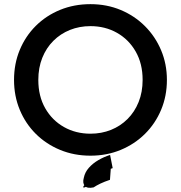

<svg xmlns="http://www.w3.org/2000/svg" viewBox="-20 -735 872 925"><path d="M430.9 167.8Q400 174.4 388.3 160.3Q376.6 146.3 383.8 121.3Q389.1 94.8 408 73.5Q426.8 52.2 453.7 36.5Q480.6 20.8 510.4 11.4L522.9 75Q481.3 88.2 450.7 107.6Q420 126.9 408.9 155.9Q388.2 170.3 382.2 168.3Q376.1 166.2 395.2 147.3Q403 131.6 419.8 117.1Q436.6 102.7 460.8 91.2Q485.1 79.6 514.1 72.6L509.8 131.3Q483.9 139.9 463.8 149.4Q443.8 159 430.9 167.8ZM415.8 15Q336.9 15 269.7 -12.8Q202.4 -40.5 152.6 -90Q102.8 -139.5 75.2 -206Q47.6 -272.5 47.6 -350Q47.6 -428 75.2 -494.5Q102.8 -561 152.6 -610.5Q202.4 -660 269.7 -687.5Q336.9 -715 415.8 -715Q494.4 -715 561.4 -687Q628.4 -659 678.4 -609Q728.4 -559 756.2 -492.8Q784.1 -426.5 784.1 -350Q784.1 -272.5 756.2 -206Q728.4 -139.5 678.4 -90Q628.4 -40.5 561.4 -12.8Q494.4 15 415.8 15ZM415.8 -90.9Q468.9 -90.9 514.6 -109.2Q560.3 -127.6 594.5 -161.7Q628.7 -195.8 647.9 -243.6Q667.1 -291.4 667.1 -350Q667.1 -428.4 633.7 -486.6Q600.4 -544.9 543.4 -577Q486.5 -609.1 415.8 -609.1Q362.8 -609.1 317 -590.8Q271.3 -572.4 237.1 -538.3Q202.9 -504.2 183.8 -456.6Q164.6 -408.9 164.6 -350Q164.6 -271.6 197.9 -213.4Q231.2 -155.1 288.2 -123Q345.1 -90.9 415.8 -90.9Z"/></svg>

Font: Geologica-Sharp
Style: Regular
Weight: 100
Designer: Sindre Bremnes, Frode Helland
Foundry: Monokrom Skriftforlag AS
Version: Version 1.010;gftools[0.9.28]